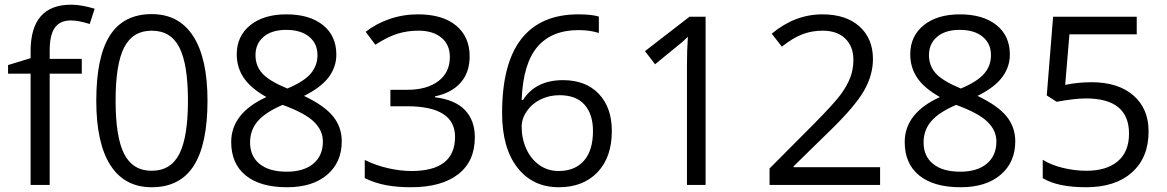

<svg xmlns="http://www.w3.org/2000/svg" viewBox="-20 -785 4953 815"><path d="M327.1 -472.2H190.9V0H109.9V-472.2H14.2V-508.8L109.9 -538.1V-567.9Q109.9 -765.1 282.2 -765.1Q324.7 -765.1 381.8 -748L360.8 -683.1Q314 -698.2 280.8 -698.2Q234.9 -698.2 212.9 -667.7Q190.9 -637.2 190.9 -569.8V-535.2H327.1Z M860.8 -357.9Q860.8 -172.9 802.5 -81.5Q744.1 9.8 624 9.8Q508.8 9.8 448.7 -83.7Q388.7 -177.2 388.7 -357.9Q388.7 -544.4 446.8 -634.8Q504.9 -725.1 624 -725.1Q740.2 -725.1 800.5 -630.9Q860.8 -536.6 860.8 -357.9ZM470.7 -357.9Q470.7 -202.1 507.3 -131.1Q543.9 -60.1 624 -60.1Q705.1 -60.1 741.5 -132.1Q777.8 -204.1 777.8 -357.9Q777.8 -511.7 741.5 -583.3Q705.1 -654.8 624 -654.8Q543.9 -654.8 507.3 -584.2Q470.7 -513.7 470.7 -357.9Z M1195.8 -724.1Q1293.5 -724.1 1350.6 -678.7Q1407.7 -633.3 1407.7 -553.2Q1407.7 -500.5 1375 -457Q1342.3 -413.6 1270.5 -377.9Q1357.4 -336.4 1394 -290.8Q1430.7 -245.1 1430.7 -185.1Q1430.7 -96.2 1368.7 -43.2Q1306.6 9.8 1198.7 9.8Q1084.5 9.8 1022.9 -40.3Q961.4 -90.3 961.4 -182.1Q961.4 -304.7 1110.8 -373Q1043.5 -411.1 1014.2 -455.3Q984.9 -499.5 984.9 -554.2Q984.9 -631.8 1042.2 -678Q1099.6 -724.1 1195.8 -724.1ZM1041.5 -180.2Q1041.5 -121.6 1082.3 -88.9Q1123 -56.2 1196.8 -56.2Q1269.5 -56.2 1310.1 -90.3Q1350.6 -124.5 1350.6 -184.1Q1350.6 -231.4 1312.5 -268.3Q1274.4 -305.2 1179.7 -339.8Q1106.9 -308.6 1074.2 -270.8Q1041.5 -232.9 1041.5 -180.2ZM1194.8 -658.2Q1133.8 -658.2 1099.1 -628.9Q1064.5 -599.6 1064.5 -550.8Q1064.5 -505.9 1093.3 -473.6Q1122.1 -441.4 1199.7 -409.2Q1269.5 -438.5 1298.6 -472.2Q1327.6 -505.9 1327.6 -550.8Q1327.6 -600.1 1292.2 -629.2Q1256.8 -658.2 1194.8 -658.2Z M1973.6 -545.9Q1973.6 -477.5 1935.3 -434.1Q1897 -390.6 1826.7 -376V-372.1Q1912.6 -361.3 1954.1 -317.4Q1995.6 -273.4 1995.6 -202.1Q1995.6 -100.1 1924.8 -45.2Q1854 9.8 1723.6 9.8Q1667 9.8 1619.9 1.2Q1572.8 -7.3 1528.3 -28.8V-106Q1574.7 -83 1627.2 -71Q1679.7 -59.1 1726.6 -59.1Q1911.6 -59.1 1911.6 -204.1Q1911.6 -334 1707.5 -334H1637.2V-403.8H1708.5Q1792 -403.8 1840.8 -440.7Q1889.6 -477.5 1889.6 -543Q1889.6 -595.2 1853.8 -625Q1817.9 -654.8 1756.3 -654.8Q1709.5 -654.8 1668 -642.1Q1626.5 -629.4 1573.2 -595.2L1532.2 -649.9Q1576.2 -684.6 1633.5 -704.3Q1690.9 -724.1 1754.4 -724.1Q1858.4 -724.1 1916 -676.5Q1973.6 -628.9 1973.6 -545.9Z M2111.3 -305.2Q2111.3 -515.6 2193.1 -619.9Q2274.9 -724.1 2435.1 -724.1Q2490.2 -724.1 2522 -714.8V-645Q2484.4 -657.2 2436 -657.2Q2321.3 -657.2 2260.7 -585.7Q2200.2 -514.2 2194.3 -360.8H2200.2Q2253.9 -444.8 2370.1 -444.8Q2466.3 -444.8 2521.7 -386.7Q2577.1 -328.6 2577.1 -229Q2577.1 -117.7 2516.4 -54Q2455.6 9.8 2352.1 9.8Q2241.2 9.8 2176.3 -73.5Q2111.3 -156.7 2111.3 -305.2ZM2351.1 -59.1Q2420.4 -59.1 2458.7 -102.8Q2497.1 -146.5 2497.1 -229Q2497.1 -299.8 2461.4 -340.3Q2425.8 -380.9 2355 -380.9Q2311 -380.9 2274.4 -362.8Q2237.8 -344.7 2216.1 -313Q2194.3 -281.2 2194.3 -247.1Q2194.3 -196.8 2213.9 -153.3Q2233.4 -109.9 2269.3 -84.5Q2305.2 -59.1 2351.1 -59.1Z M2975.1 0H2896V-508.8Q2896 -572.3 2899.9 -628.9Q2889.6 -618.7 2877 -607.4Q2864.3 -596.2 2760.7 -512.2L2717.8 -567.9L2906.7 -713.9H2975.1Z M3715.8 0H3246.6V-69.8L3434.6 -258.8Q3520.5 -345.7 3547.9 -382.8Q3575.2 -419.9 3588.9 -455.1Q3602.5 -490.2 3602.5 -530.8Q3602.5 -587.9 3567.9 -621.3Q3533.2 -654.8 3471.7 -654.8Q3427.2 -654.8 3387.5 -640.1Q3347.7 -625.5 3298.8 -586.9L3255.9 -642.1Q3354.5 -724.1 3470.7 -724.1Q3571.3 -724.1 3628.4 -672.6Q3685.5 -621.1 3685.5 -534.2Q3685.5 -466.3 3647.5 -399.9Q3609.4 -333.5 3504.9 -231.9L3348.6 -79.1V-75.2H3715.8Z M4054.7 -724.1Q4152.3 -724.1 4209.5 -678.7Q4266.6 -633.3 4266.6 -553.2Q4266.6 -500.5 4233.9 -457Q4201.2 -413.6 4129.4 -377.9Q4216.3 -336.4 4252.9 -290.8Q4289.6 -245.1 4289.6 -185.1Q4289.6 -96.2 4227.5 -43.2Q4165.5 9.8 4057.6 9.8Q3943.4 9.8 3881.8 -40.3Q3820.3 -90.3 3820.3 -182.1Q3820.3 -304.7 3969.7 -373Q3902.3 -411.1 3873 -455.3Q3843.8 -499.5 3843.8 -554.2Q3843.8 -631.8 3901.1 -678Q3958.5 -724.1 4054.7 -724.1ZM3900.4 -180.2Q3900.4 -121.6 3941.2 -88.9Q3981.9 -56.2 4055.7 -56.2Q4128.4 -56.2 4168.9 -90.3Q4209.5 -124.5 4209.5 -184.1Q4209.5 -231.4 4171.4 -268.3Q4133.3 -305.2 4038.6 -339.8Q3965.8 -308.6 3933.1 -270.8Q3900.4 -232.9 3900.4 -180.2ZM4053.7 -658.2Q3992.7 -658.2 3958 -628.9Q3923.3 -599.6 3923.3 -550.8Q3923.3 -505.9 3952.1 -473.6Q3981 -441.4 4058.6 -409.2Q4128.4 -438.5 4157.5 -472.2Q4186.5 -505.9 4186.5 -550.8Q4186.5 -600.1 4151.1 -629.2Q4115.7 -658.2 4053.7 -658.2Z M4613.3 -436Q4726.1 -436 4790.8 -380.1Q4855.5 -324.2 4855.5 -227.1Q4855.5 -116.2 4784.9 -53.2Q4714.4 9.8 4590.3 9.8Q4469.7 9.8 4406.2 -28.8V-106.9Q4440.4 -85 4491.2 -72.5Q4542 -60.1 4591.3 -60.1Q4677.2 -60.1 4724.9 -100.6Q4772.5 -141.1 4772.5 -217.8Q4772.5 -367.2 4589.4 -367.2Q4543 -367.2 4465.3 -353L4423.3 -379.9L4450.2 -713.9H4805.2V-639.2H4519.5L4501.5 -424.8Q4557.6 -436 4613.3 -436Z"/></svg>

Font: f08361285
Style: Regular
Weight: 400
Foundry: Ascender Corporation
Version: Version 1.10